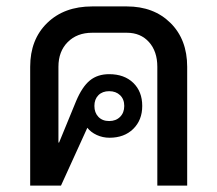

<svg xmlns="http://www.w3.org/2000/svg" viewBox="-20 -578 677 598"><path d="M563 -370V0H470V-370Q470 -418 444 -447Q418 -476 375 -476H267Q220 -476 191 -447Q162 -418 162 -370V-134H164L217 -263Q236 -308 260 -327.5Q284 -347 320 -347Q367 -347 395 -320Q423 -293 423 -248Q423 -204 395 -176.5Q367 -149 321 -149Q300 -149 281.5 -157.5Q263 -166 252 -180L170 0H74V-370Q74 -455 127 -506.5Q180 -558 267 -558H375Q459 -558 511 -506.5Q563 -455 563 -370ZM274 -248Q274 -227 286.5 -214Q299 -201 320 -201Q341 -201 354 -214Q367 -227 367 -248Q367 -269 354 -281.5Q341 -294 320 -294Q299 -294 286.5 -281.5Q274 -269 274 -248Z"/></svg>

Font: Bai Jamjuree Medium
Style: Regular
Weight: 500
Version: Version 1.000; ttfautohint (v1.6)